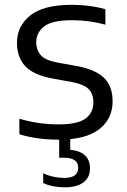

<svg xmlns="http://www.w3.org/2000/svg" viewBox="-20 -571 526 798"><path d="M224 9.5Q133 9.5 60.5 -13V-77.5Q103.5 -65 143.2 -59.5Q183 -54 224.5 -54Q302 -54 335 -78Q368 -102 368 -145Q368 -181 348.5 -200.8Q329 -220.5 279.5 -230L196.5 -245Q117.5 -260 84 -297Q50.5 -334 50.5 -393Q50.5 -462 105.5 -506.5Q160.5 -551 278.5 -551Q353 -551 418 -533V-468.5Q350.5 -487 280 -487Q195.5 -487 163 -460.8Q130.5 -434.5 130.5 -395.5Q130.5 -364.5 148.5 -342.8Q166.5 -321 216 -311.5L299 -296.5Q377 -282 412.5 -247.2Q448 -212.5 448 -150Q448 -76.5 391.8 -33.5Q335.5 9.5 224 9.5ZM249 207.5Q225.5 207.5 201.2 203Q177 198.5 159.5 189.5V149Q181.5 159.5 204.2 164Q227 168.5 247 168.5Q305 168.5 305 126.5Q305 84.5 246 84.5H226V-10H272V51.5Q354 59.5 354 129.5Q354 166.5 326.8 187Q299.5 207.5 249 207.5Z"/></svg>

Font: Encode Sans SemiExpanded SemiExpanded
Style: Regular
Weight: 400
Width: 6
Designer: Multiple Designers
Foundry: Impallari Type
Version: Version 3.000; ttfautohint (v1.8.3) -l 8 -r 50 -G 200 -x 14 